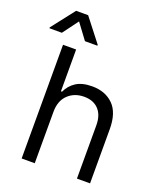

<svg xmlns="http://www.w3.org/2000/svg" viewBox="-203 -1050 962 1154"><g transform="rotate(20 278.5 -473.0)"><path d="M272.7 -792.6H193.2L119.3 -892L45.5 -792.6H-34.1V-798.3L81 -946H157.7L272.7 -798.3ZM514.2 0H430.4V-340.9Q430.4 -405.9 396.8 -441.6Q363.3 -477.3 304 -477.3Q241.8 -477.3 201.2 -438.4Q160.5 -399.5 160.5 -328.1V0H76.7V-727.3H160.5V-460.2H167.6Q186.8 -502.5 225.3 -527.5Q263.8 -552.6 328.1 -552.6Q411.9 -552.6 463.1 -502.1Q514.2 -451.7 514.2 -346.6Z"/></g></svg>

Font: Linik Sans
Style: Regular
Weight: 400
Designer: Rasmus Andersson (font), Marc Monis (original base), Kil Hyung-jin (Pretendard portions), Cristiano Sobral (main changes
Foundry: rsms
Version: Version 3.018;May 31, 2022;FontCreator 14.0.0.2814 64-bit; t